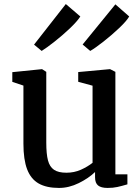

<svg xmlns="http://www.w3.org/2000/svg" viewBox="-20 -905 678 936"><path d="M40 0ZM443.4 -66.4Q412.1 -36.1 364.3 -12.5Q316.4 11.2 267.6 11.2Q206.5 11.2 168.5 -10.5Q130.4 -32.2 112.3 -79.6Q94.2 -127 94.2 -204.6V-487.8L40 -505.9V-553.2L184.6 -567.9H185.1L205.6 -554.7V-210Q205.6 -154.3 213.9 -123Q222.2 -91.8 243.2 -77.4Q264.2 -63 303.7 -63Q341.8 -63 374.5 -77.6Q407.2 -92.3 431.2 -111.3V-487.3L361.3 -506.3V-553.7L515.6 -567.9H516.6L542.5 -554.7V-55.2H601.1V-6.3Q572.8 2 552 6.6Q531.2 11.2 504.4 11.2Q473.1 11.2 458.3 -0.7Q443.4 -12.7 443.4 -41ZM300.8 -885.3 371.6 -824.7Q356.4 -800.8 321 -767.1Q285.6 -733.4 246.3 -702.4Q207 -671.4 183.1 -656.7L146 -687.5ZM542.5 -883.8 609.9 -824.7Q597.2 -802.7 561.3 -768.6Q525.4 -734.4 484.6 -702.4Q443.8 -670.4 419.9 -656.7L382.8 -688Z"/></svg>

Font: Merriweather
Style: Regular
Weight: 400
Designer: Eben Sorkin
Foundry: Eben Sorkin
Version: Version 1.584; ttfautohint (v1.6)